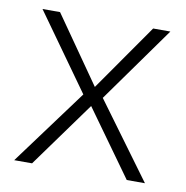

<svg xmlns="http://www.w3.org/2000/svg" viewBox="-61 -534 575 593"><g transform="rotate(10 226.5 -237.5)"><path d="M21 0 196 -237 26 -475H81L227 -266L373 -475H427L257 -237L431 0H374L226 -206L77 0Z"/></g></svg>

Font: SUSE Thin ExtraLight
Style: Regular
Weight: 250
Version: Version 1.000